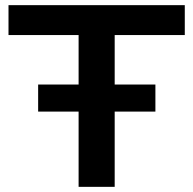

<svg xmlns="http://www.w3.org/2000/svg" viewBox="-20 -725 749 745"><path d="M285 0V-589H13V-705H697V-589H425V0ZM128 -292V-397H583V-292Z"/></svg>

Font: Nunito Sans 10pt SemiExpanded
Style: Bold
Weight: 700
Width: 6
Designer: Vernon Adams
Foundry: Vernon Adams
Version: Version 3.101;gftools[0.9.27]